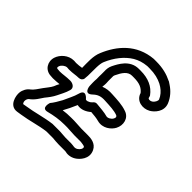

<svg xmlns="http://www.w3.org/2000/svg" viewBox="-181 -828 993 993"><g transform="rotate(45 315.0 -332.0)"><path d="M363 -160C352 -160 341 -162 325 -162H305C284 -162 266 -161 246 -158C259 -182 270 -203 282 -232C311 -225 339 -240 357 -256C380 -254 395 -253 414 -248C458 -236 494 -266 507 -291C525 -325 516 -370 476 -383C443 -395 406 -396 369 -398C346 -400 324 -397 305 -389C306 -404 308 -408 306 -432V-453C306 -466 305 -469 309 -477C325 -511 343 -538 373 -538H386C430 -538 451 -527 468 -506C481 -462 531 -454 566 -474C587 -486 624 -522 606 -568C593 -600 570 -625 544 -642L529 -652C528 -652 527 -653 526 -653C494 -669 457 -679 410 -679H393H391C276 -669 210 -591 174 -504C158 -467 162 -423 162 -384C148 -382 136 -380 122 -380L108 -381H106C65 -381 33 -350 23 -319C11 -281 34 -241 78 -240L92 -239H94C112 -239 125 -241 139 -242C134 -233 130 -225 126 -214C119 -199 103 -181 93 -167C79 -147 65 -125 52 -116C36 -105 25 -84 23 -65C20 -41 32 21 84 14L110 10C164 2 214 -15 264 -21H312C324 -20 341 -18 357 -18H398H405C423 -13 446 -14 467 -27C487 -39 525 -77 503 -123C487 -157 450 -159 429 -159H382C373 -159 369 -160 363 -160ZM255 -370C255 -356 256 -349 256 -343C256 -343 262 -291 298 -325C317 -343 335 -350 366 -348C405 -346 435 -345 459 -336C463 -334 471 -330 463 -315C457 -303 439 -293 428 -296C408 -302 372 -305 349 -307C331 -309 328 -294 315 -287C298 -277 291 -282 290 -284C290 -284 257 -325 244 -277C237 -250 222 -224 210 -196C200 -177 183 -149 173 -138C173 -138 155 -86 197 -97C232 -106 267 -112 305 -112H325C340 -112 364 -109 382 -109H427C455 -106 457 -103 458 -101C462 -92 454 -78 441 -70C426 -61 416 -68 398 -68H357C342 -68 327 -71 313 -71H262H259C203 -64 151 -47 102 -40L79 -36C69 -46 71 -65 81 -75C107 -93 121 -120 133 -137C147 -154 161 -172 171 -193C178 -209 193 -233 200 -260C206 -281 185 -294 166 -294H164C136 -294 115 -289 94 -289L81 -290H79C72 -290 67 -293 71 -304C75 -317 91 -330 105 -331L119 -330H121C150 -330 165 -335 186 -335C198 -335 208 -343 210 -352C211 -365 212 -372 212 -376C213 -421 210 -461 220 -484C242 -536 276 -580 319 -606C342 -619 363 -626 394 -629H410C450 -629 478 -621 502 -609L517 -600C535 -588 551 -570 559 -550C562 -542 553 -524 541 -517C527 -509 518 -514 516 -517C514 -522 514 -528 511 -532C484 -569 443 -588 386 -588H373C308 -588 279 -528 264 -498C257 -484 255 -467 256 -452V-431C256 -420 255 -413 256 -397C255 -389 255 -377 255 -370Z"/></g></svg>

Font: Dictator
Style: Stencil
Weight: 500
Version: Version MIL.1277